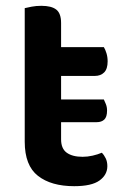

<svg xmlns="http://www.w3.org/2000/svg" viewBox="-20 -626 425 660"><path d="M190 -147Q190 -115 209.5 -101Q229 -87 264 -87Q281 -87 298.5 -91Q316 -95 330 -101Q338 -93 343.5 -81.5Q349 -70 349 -55Q349 -25 322 -5.5Q295 14 235 14Q156 14 110.5 -21.5Q65 -57 65 -139V-598Q73 -600 88.5 -603Q104 -606 122 -606Q157 -606 173.5 -593Q190 -580 190 -547V-464H337Q342 -456 346 -443Q350 -430 350 -415Q350 -389 338 -377Q326 -365 306 -365H190V-284H337Q340 -278 344 -268Q348 -258 348 -246Q348 -224 338.5 -215Q329 -206 312 -206H190V-147Z"/></svg>

Font: Baloo Paaji 2 SemiBold
Style: Regular
Weight: 600
Designer: Shuchita Grover, Noopur Datye and Ek Type
Foundry: Ek Type
Version: Version 1.640;hotconv 1.0.111;makeotfexe 2.5.65597; ttfautoh